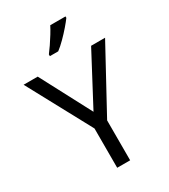

<svg xmlns="http://www.w3.org/2000/svg" viewBox="-225 -1050 1017 1155"><g transform="rotate(-30 283.0 -472.0)"><path d="M283 -363 469 -714H566L328 -277V0H238V-273L0 -714H98ZM424 -944V-934Q411 -916 386.5 -887.5Q362 -859 333.5 -830.5Q305 -802 281 -784H223V-796Q237 -814 255 -840.5Q273 -867 290 -894.5Q307 -922 318 -944Z"/></g></svg>

Font: Noto Sans
Style: Regular
Weight: 400
Designer: Monotype Design Team
Foundry: Monotype Imaging Inc.
Version: Version 1.902